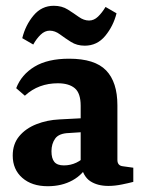

<svg xmlns="http://www.w3.org/2000/svg" viewBox="-20 -636 495 664"><path d="M145 8Q90 8 57 -21Q24 -50 24 -98Q24 -138 46.5 -165Q69 -192 106 -206.5Q143 -221 185 -223L280 -228V-180L219 -176Q184 -175 171 -157Q158 -139 158 -113Q158 -88 168 -76Q178 -64 201 -64Q224 -64 244 -73.5Q264 -83 277 -99L287 -71Q268 -33 231 -12.5Q194 8 145 8ZM36 -331Q54 -378 99.5 -405.5Q145 -433 219 -433Q308 -433 347 -392.5Q386 -352 386 -272V-83Q386 -63 405 -61L441 -56V-7Q426 -3 401.5 2Q377 7 355 7Q317 7 292 -9.5Q267 -26 259 -69V-270Q259 -314 238.5 -331Q218 -348 180 -348Q147 -348 118.5 -337.5Q90 -327 66 -305ZM273 -478Q246 -478 225.5 -491Q205 -504 187.5 -517Q170 -530 152 -530Q135 -530 120.5 -516Q106 -502 95 -482L57 -504Q68 -549 96 -582.5Q124 -616 166 -616Q194 -616 214.5 -603Q235 -590 252.5 -577.5Q270 -565 288 -565Q305 -565 319 -578.5Q333 -592 345 -612L383 -590Q372 -546 344 -512Q316 -478 273 -478Z"/></svg>

Font: Yrsa
Style: Regular
Weight: 400
Designer: Anna Giedrys (Yrsa+Rasa design), David Brezina (Yrsa art-direction, Rasa art-direction, design)
Foundry: Rosetta Type Foundry
Version: Version 2.004